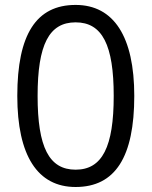

<svg xmlns="http://www.w3.org/2000/svg" viewBox="-20 -745 612 775"><path d="M522 -357.9C522 -596.2 439.9 -725.1 285.2 -725.1C126.5 -725.1 49.8 -606.4 49.8 -357.9C49.8 -117.2 131.3 9.8 285.2 9.8C445.3 9.8 522 -111.3 522 -357.9ZM131.8 -357.9C131.8 -565.4 178.2 -654.8 285.2 -654.8C393.1 -654.8 439 -563 439 -357.9C439 -152.8 393.1 -60.1 285.2 -60.1C178.2 -60.1 131.8 -150.4 131.8 -357.9Z"/></svg>

Font: Open Sans
Style: Regular
Weight: 400
Foundry: Ascender Corporation
Version: Version 1.100;PS 001.100;hotconv 1.0.88;makeotf.lib2.5.64775